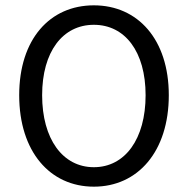

<svg xmlns="http://www.w3.org/2000/svg" viewBox="-20 -688 704 720"><path d="M332 12C497 12 613 -120 613 -331C613 -540 497 -668 332 -668C167 -668 52 -541 52 -331C52 -120 167 12 332 12ZM332 -61C215 -61 138 -167 138 -331C138 -494 215 -595 332 -595C449 -595 526 -494 526 -331C526 -167 449 -61 332 -61Z"/></svg>

Font: Giro Sans Regular
Style: Regular
Weight: 400
Designer: Paul D. Hunt
Foundry: Adobe Systems Incorporated
Version: Version 1.000;PS 1.0;hotconv 1.0.88;makeotf.lib2.5.647800